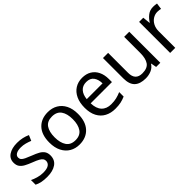

<svg xmlns="http://www.w3.org/2000/svg" viewBox="167 -1440 2344 2344"><g transform="rotate(-45 1339.5 -268.0)"><path d="M434 -148Q434 -70 376 -30Q318 10 220 10Q164 10 123.5 1Q83 -8 52 -24V-104Q84 -88 129.5 -74.5Q175 -61 222 -61Q289 -61 319 -82.5Q349 -104 349 -140Q349 -160 338 -176Q327 -192 298.5 -208Q270 -224 217 -244Q165 -264 128 -284Q91 -304 71 -332Q51 -360 51 -404Q51 -472 106.5 -509Q162 -546 252 -546Q301 -546 343.5 -536.5Q386 -527 423 -510L393 -440Q359 -454 322 -464Q285 -474 246 -474Q192 -474 163.5 -456.5Q135 -439 135 -409Q135 -387 148 -371.5Q161 -356 191.5 -341.5Q222 -327 273 -307Q324 -288 360 -268Q396 -248 415 -219.5Q434 -191 434 -148Z M1030 -269Q1030 -136 962.5 -63Q895 10 780 10Q709 10 653.5 -22.5Q598 -55 566 -117.5Q534 -180 534 -269Q534 -402 601 -474Q668 -546 783 -546Q856 -546 911.5 -513.5Q967 -481 998.5 -419.5Q1030 -358 1030 -269ZM625 -269Q625 -174 662.5 -118.5Q700 -63 782 -63Q863 -63 901 -118.5Q939 -174 939 -269Q939 -364 901 -418Q863 -472 781 -472Q699 -472 662 -418Q625 -364 625 -269Z M1376 -546Q1445 -546 1494.5 -516Q1544 -486 1570.5 -431.5Q1597 -377 1597 -304V-251H1230Q1232 -160 1276.5 -112.5Q1321 -65 1401 -65Q1452 -65 1491.5 -74.5Q1531 -84 1573 -102V-25Q1532 -7 1492 1.5Q1452 10 1397 10Q1321 10 1262.5 -21Q1204 -52 1171.5 -113.5Q1139 -175 1139 -264Q1139 -352 1168.5 -415Q1198 -478 1251.5 -512Q1305 -546 1376 -546ZM1375 -474Q1312 -474 1275.5 -433.5Q1239 -393 1232 -321H1505Q1504 -389 1473 -431.5Q1442 -474 1375 -474Z M2181 -536V0H2109L2096 -71H2092Q2066 -29 2020 -9.5Q1974 10 1922 10Q1825 10 1776 -36.5Q1727 -83 1727 -185V-536H1816V-191Q1816 -63 1935 -63Q2024 -63 2058.5 -113Q2093 -163 2093 -257V-536Z M2601 -546Q2616 -546 2633.5 -544.5Q2651 -543 2664 -540L2653 -459Q2640 -462 2624.5 -464Q2609 -466 2595 -466Q2554 -466 2518 -443.5Q2482 -421 2460.5 -380.5Q2439 -340 2439 -286V0H2351V-536H2423L2433 -438H2437Q2463 -482 2504 -514Q2545 -546 2601 -546Z"/></g></svg>

Font: Noto Sans Manichaean
Style: Regular
Weight: 400
Designer: Monotype Design Team
Foundry: Monotype Imaging Inc.
Version: Version 2.005; ttfautohint (v1.8.4.7-5d5b)